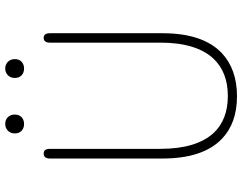

<svg xmlns="http://www.w3.org/2000/svg" viewBox="-116 -797 926 734"><g transform="rotate(-90 347.0 -430.0)"><path d="M183 -45Q108 -117 108 -272V-702Q108 -726 127 -726Q145 -726 145 -702V-280Q145 -142 206 -76Q257 -22 347 -22Q437 -22 489 -76Q551 -142 551 -280V-702Q551 -726 569 -726Q587 -726 587 -702V-272Q587 -117 511 -45Q449 13 346 13Q243 13 183 -45ZM240 -801Q224 -801 214 -810.5Q204 -820 204 -836.5Q204 -853 214.5 -863Q225 -873 240.5 -873Q256 -873 266 -863Q276 -853 276 -836.5Q276 -820 266 -810.5Q256 -801 240 -801ZM452 -801Q436 -801 426 -810.5Q416 -820 416 -836.5Q416 -853 426.5 -863Q437 -873 452 -873Q467 -873 477.5 -863Q488 -853 488 -836.5Q488 -820 478 -810.5Q468 -801 452 -801Z"/></g></svg>

Font: Resource Han Rounded JP ExtraLight
Style: Regular
Weight: 250
Designer: Cyano Hao (round all glyphs); Ryoko NISHIZUKA 西塚涼子 (kana, bopomofo & ideographs); Paul D. Hunt (Latin, Greek & Cyrillic)
Foundry: Cyano Hao
Version: 0.990